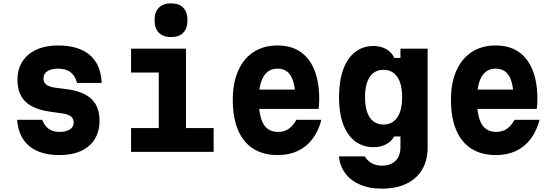

<svg xmlns="http://www.w3.org/2000/svg" viewBox="-20 -905 3290 1144"><path d="M232 -191Q245 -155 270.5 -137Q296 -119 335 -119Q374 -119 396.5 -134Q419 -149 419 -175Q419 -198 403 -211Q387 -224 353 -229L275 -240Q178 -254 131 -300Q84 -346 84 -430Q84 -524 149 -579Q214 -634 327 -634Q448 -634 514.5 -577.5Q581 -521 586 -411H439Q427 -454 400 -475Q373 -496 327 -496Q285 -496 262 -480.5Q239 -465 239 -437Q239 -415 255 -401.5Q271 -388 305 -383L383 -373Q480 -359 526.5 -313.5Q573 -268 573 -185Q573 -122 544.5 -76Q516 -30 462.5 -5.5Q409 19 335 19Q219 19 154.5 -34.5Q90 -88 82 -191Z M761 -615H1088V-142H1253V0H761V-142H926V-473H761ZM999 -684Q952 -684 926.5 -710Q901 -736 901 -785Q901 -833 926.5 -859Q952 -885 999 -885Q1047 -885 1072 -859Q1097 -833 1097 -784Q1097 -736 1072 -710Q1047 -684 999 -684Z M1491 -371H1796L1740 -313Q1740 -406 1714 -451Q1688 -496 1634 -496Q1578 -496 1550 -448.5Q1522 -401 1522 -311Q1522 -214 1549.5 -166.5Q1577 -119 1638 -119Q1673 -119 1699.5 -137Q1726 -155 1746 -191H1895Q1877 -123 1841 -76Q1805 -29 1753 -5Q1701 19 1635 19Q1549 19 1489 -19Q1429 -57 1398 -130.5Q1367 -204 1367 -311Q1367 -412 1399.5 -484.5Q1432 -557 1491.5 -595.5Q1551 -634 1634 -634Q1714 -634 1769 -597Q1824 -560 1853 -488.5Q1882 -417 1882 -313Q1882 -296 1881 -283Q1880 -270 1878 -256H1491Z M2528 -27Q2528 50 2495.5 105Q2463 160 2402 189.5Q2341 219 2255 219Q2182 219 2127 196Q2072 173 2039 130Q2006 87 1999 27H2154Q2169 53 2195 67.5Q2221 82 2255 82Q2308 82 2337 53Q2366 24 2366 -28V-92H2328Q2313 -62 2280 -45Q2247 -28 2206 -28Q2142 -28 2095.5 -63.5Q2049 -99 2024.5 -165.5Q2000 -232 2000 -325Q2000 -421 2024.5 -489.5Q2049 -558 2095.5 -594.5Q2142 -631 2206 -631Q2248 -631 2281 -612.5Q2314 -594 2329 -560H2366V-615H2528ZM2155 -326Q2155 -247 2183.5 -205Q2212 -163 2265 -163Q2318 -163 2347 -205Q2376 -247 2376 -326Q2376 -405 2347 -447Q2318 -489 2265 -489Q2212 -489 2183.5 -447Q2155 -405 2155 -326Z M2791 -371H3096L3040 -313Q3040 -406 3014 -451Q2988 -496 2934 -496Q2878 -496 2850 -448.5Q2822 -401 2822 -311Q2822 -214 2849.5 -166.5Q2877 -119 2938 -119Q2973 -119 2999.5 -137Q3026 -155 3046 -191H3195Q3177 -123 3141 -76Q3105 -29 3053 -5Q3001 19 2935 19Q2849 19 2789 -19Q2729 -57 2698 -130.5Q2667 -204 2667 -311Q2667 -412 2699.5 -484.5Q2732 -557 2791.5 -595.5Q2851 -634 2934 -634Q3014 -634 3069 -597Q3124 -560 3153 -488.5Q3182 -417 3182 -313Q3182 -296 3181 -283Q3180 -270 3178 -256H2791Z"/></svg>

Font: Martian Mono SemiCondensed
Style: Bold
Weight: 700
Width: 4
Designer: Roman Shamin
Foundry: Evil Martians
Version: Version 1.000